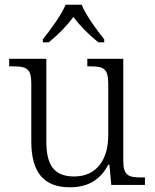

<svg xmlns="http://www.w3.org/2000/svg" viewBox="-20 -786 658 816"><path d="M162 -619V-606H187C230 -641 262 -674 292 -714C322 -674 355 -641 398 -606H423V-619C392 -657 345 -721 327 -766H259C240 -721 193 -657 162 -619ZM277 10C353 10 406 -21 440 -86H445L453 0H596V-32H579C528 -32 504 -39 504 -102V-536H351V-504H361C418 -504 440 -497 440 -431V-210C440 -112 394 -36 295 -36C201 -36 177 -96 177 -186V-536H19V-504H33C90 -504 113 -497 113 -433V-185C113 -50 169 10 277 10Z"/></svg>

Font: Noto Serif Devanagari Light
Style: Regular
Weight: 300
Designer: Universal Thirst, Indian Type Foundry and the Monotype Design Team
Foundry: Monotype Imaging Inc.
Version: Version 2.004